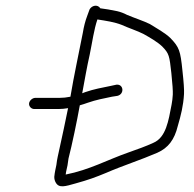

<svg xmlns="http://www.w3.org/2000/svg" viewBox="-20 -663 678 671"><path d="M99.6 -282H184.6C195.2 -282 206.3 -283 217.9 -285C211.2 -249.8 194.3 -173.1 188.2 -145C183.6 -123 179.2 -107 177.1 -87C173.9 -70.6 171.7 -63.5 169.7 -45C169.6 -37.7 171.4 -30.8 175.1 -24.5C186.6 -4.6 208.1 -11.8 244.3 -22C289.5 -34.5 313.6 -43.4 351.2 -59C407.8 -83.6 474.3 -105 529.5 -129C568.1 -146 589.8 -175.1 601.4 -223C612.2 -259.7 620.7 -293.3 623.1 -334.5C623.9 -348.8 622.1 -376 617.6 -416C610.5 -486.2 606.5 -497.6 575.6 -530C556.8 -548.2 526.1 -565 503.7 -579C482.5 -589.6 447.1 -601.1 424 -611C412.7 -617 401.1 -621.3 389.4 -624L358 -630C347.5 -631.3 338.3 -632.7 330.5 -634C321.6 -648.5 300.7 -644.4 293 -630L284.6 -607C278.2 -590.3 273.1 -570.7 269.4 -548C255.6 -477.2 238.6 -400.1 226.1 -325C213.1 -322.3 200.6 -321 188.6 -321H103.6C93.4 -321 82.7 -311.6 81.6 -301.5C80.5 -291.4 89.3 -282 99.6 -282ZM320.4 -595C352 -590.1 379.9 -586 405.4 -576C426.4 -566.2 461.9 -554.6 482 -544C503 -532.2 529.7 -516.9 546.5 -501C571.7 -475.3 572 -467.6 578.8 -408C582.8 -370 584.5 -344.8 583.9 -332.5C583.2 -320.2 581.8 -308.3 579.6 -297C568.9 -241.4 560.4 -182.8 516.2 -164C492 -152.5 457.4 -140.2 429.7 -130.5C356 -104.9 293.3 -69.4 209.6 -53C210.9 -65.8 213.3 -70.6 215.9 -85C216.7 -92.3 217.8 -100.3 219.4 -109C231.5 -155.7 249.2 -240.4 258.9 -295C268.5 -297.7 277.8 -300.7 286.9 -304C314.8 -313.8 342.5 -319.1 371.1 -325L390.4 -328C416 -334.2 412.1 -370.2 386.5 -367L368 -363C336.3 -356.5 308.2 -351.6 277.7 -341C272.5 -339 272.5 -339 267.3 -337C275.5 -380.7 284 -430.8 293.5 -472C302.5 -515.6 308.3 -559.7 320.4 -595Z"/></svg>

Font: Just Breathe
Style: Obl2
Weight: 400
Foundry: Cannot Into Space Fonts
Version: Version 0.72